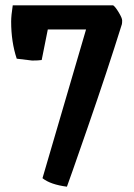

<svg xmlns="http://www.w3.org/2000/svg" viewBox="-20 -560 504 723"><path d="M439 -469Q384 -293 310.5 -81Q237 131 232 143Q170 135 140 111L304 -449H160L137 -334Q125 -332 101 -332L43 -339Q22 -402 22 -479Q22 -501 28 -540H406Q414 -535 427 -513.5Q440 -492 440 -483Q440 -474 439 -469Z"/></svg>

Font: Inika
Style: Bold
Weight: 700
Version: Version 1.001